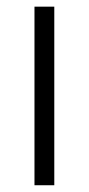

<svg xmlns="http://www.w3.org/2000/svg" viewBox="-20 -548 263 568"><path d="M140.6 0H82V-528.3H140.6Z"/></svg>

Font: RobotoDraft Light
Style: Regular
Weight: 300
Version: Version 2.001151; 2014